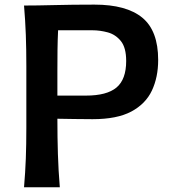

<svg xmlns="http://www.w3.org/2000/svg" viewBox="-20 -795 731 815"><path d="M82 0Q87.4 -63.5 89.6 -122.3Q91.8 -181.2 91.8 -253.4V-513.7Q91.8 -587.4 89.6 -647.2Q87.4 -707 82 -771.5Q134.8 -771.5 210 -773.4Q285.2 -775.4 380.9 -775.4Q516.6 -775.4 584 -720Q651.4 -664.6 651.4 -540.5Q651.4 -467.3 624.8 -410.6Q598.1 -354 537.4 -321.5Q476.6 -289.1 373 -289.1Q337.9 -289.1 296.4 -289.8Q254.9 -290.5 223.6 -291Q223.6 -211.4 225.8 -141.1Q228 -70.8 233.9 0ZM226.6 -666.5Q224.6 -625 224.1 -583Q223.6 -541 223.6 -493.2V-389.2H344.7Q433.6 -389.2 474.6 -423.6Q515.6 -458 515.6 -536.1Q515.6 -592.8 493.2 -620.6Q470.7 -648.4 437.7 -657.5Q404.8 -666.5 372.1 -666.5Z"/></svg>

Font: Pinar-DS1-FD SemiBold
Style: Regular
Weight: 600
Designer: Amin Abedi
Version: Version 3.000